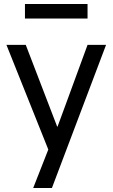

<svg xmlns="http://www.w3.org/2000/svg" viewBox="-20 -743 559 954"><path d="M145 191 220 0 12 -520H108L264 -114H266L312 -239L415 -520H507L238 191ZM104 -651V-723H415V-651Z"/></svg>

Font: Liter
Style: Regular
Weight: 400
Designer: Anton Skugarov
Foundry: skugi
Version: Version 1.004; ttfautohint (v1.8.4.7-5d5b)